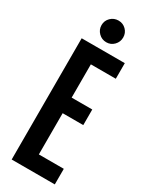

<svg xmlns="http://www.w3.org/2000/svg" viewBox="-224 -914 753 960"><g transform="rotate(30 152.5 -434.5)"><path d="M36 -700H285V-610H141V-418H260V-328H141V-90H285V0H36ZM89 -807Q89 -833 107.5 -851Q126 -869 152 -869Q178 -869 196 -851Q214 -833 214 -807Q214 -781 196 -762.5Q178 -744 152 -744Q126 -744 107.5 -762.5Q89 -781 89 -807Z"/></g></svg>

Font: Piscolabis
Style: Regular
Weight: 400
Designer: Ariel Martín Pérez
Foundry: Tunera Type Foundry
Version: Version 1.000